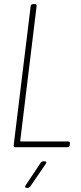

<svg xmlns="http://www.w3.org/2000/svg" viewBox="-20 -720 395 939"><path d="M55 0H310C316 0 321 -4 321 -10L322 -18C323 -24 320 -28 314 -28H82C80 -28 78 -30 79 -32L159 -690C160 -696 157 -700 151 -700H141C135 -700 131 -696 130 -690L47 -10C46 -4 49 0 55 0ZM110 199H115C120 199 124 196 128 192L204 81C209 74 207 69 199 69H191C186 69 182 72 179 76L105 187C100 194 104 199 110 199Z"/></svg>

Font: Barlow Condensed Thin
Style: Italic
Weight: 250
Width: 3
Italic angle: -7°
Designer: Jeremy Tribby
Foundry: Tribby Type
Version: Version 1.422;hotconv 1.0.109;makeotfexe 2.5.65596